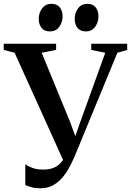

<svg xmlns="http://www.w3.org/2000/svg" viewBox="-36 -972 687 1006"><path d="M176 14.5Q147.5 14.5 128.8 9Q110 3.5 96.5 -2.5V-111Q110.5 -101.5 133.2 -92.5Q156 -83.5 191 -83.5Q221 -83.5 243.5 -92.2Q266 -101 282.2 -118.8Q298.5 -136.5 309 -163L304 -113L40.5 -695.5L-16.5 -710.5V-743H258V-710.5L182.5 -695.5L331.5 -332.5L371 -224L346 -222.5L384.5 -332.5L515.5 -695.5L442 -710.5V-743H630.5V-710.5L579 -695.5L356 -155Q346.5 -132.5 331.8 -103.5Q317 -74.5 296 -47.8Q275 -21 245.5 -3.2Q216 14.5 176 14.5ZM225 -807.5Q196 -807.5 181.5 -826.2Q167 -845 167 -873Q167 -904.5 184.8 -928.2Q202.5 -952 233 -952H234Q263 -952 277.5 -933Q292 -914 292 -886Q292 -855.5 274.5 -831.5Q257 -807.5 226 -807.5ZM413.5 -807.5Q384.5 -807.5 370 -826.2Q355.5 -845 355.5 -873Q355.5 -904.5 373 -928.2Q390.5 -952 421 -952H422Q451 -952 465.5 -933Q480 -914 480 -886Q480 -855.5 462.5 -831.5Q445 -807.5 414.5 -807.5Z"/></svg>

Font: Merriweather 96pt SemiBold
Style: Regular
Weight: 600
Version: Version 2.100